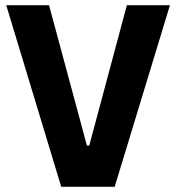

<svg xmlns="http://www.w3.org/2000/svg" viewBox="-20 -720 679 740"><path d="M216 0H422L635 -700H469L324 -159H315L169 -700H4Z"/></svg>

Font: Fixel Text Bold
Style: Bold
Weight: 700
Width: 4
Designer: AlfaBravo + MacPaw
Foundry: Kyrylo Tkachov, Marchela Mozhyna, Serhii Makarenko, Maria Weinstein, Zakhar Kryvoshyya
Version: Version 1.211